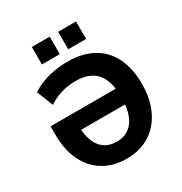

<svg xmlns="http://www.w3.org/2000/svg" viewBox="-208 -1064 1163 1227"><g transform="rotate(-30 374.0 -450.0)"><path d="M375 11Q275 11 203 -33Q131 -77 92 -158.5Q53 -240 53 -354V-412H577V-295H176L209 -335Q210 -225 252 -170Q294 -115 373 -115Q452 -115 495 -174.5Q538 -234 538 -350Q538 -468 488 -525.5Q438 -583 335 -583Q298 -583 263 -576.5Q228 -570 196 -556.5Q164 -543 135 -523L87 -644Q119 -666 162 -682.5Q205 -699 254 -707.5Q303 -716 353 -716Q462 -716 538.5 -673.5Q615 -631 655 -550.5Q695 -470 695 -355Q695 -270 672 -203Q649 -136 607 -88Q565 -40 506 -14.5Q447 11 375 11ZM397 -782V-911H529V-782ZM203 -782V-911H335V-782Z"/></g></svg>

Font: Nunito Sans 10pt SemiCondensed ExtraBold
Style: Regular
Weight: 800
Width: 4
Designer: Vernon Adams
Foundry: Vernon Adams
Version: Version 3.101;gftools[0.9.27]